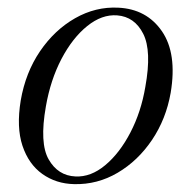

<svg xmlns="http://www.w3.org/2000/svg" viewBox="-20 -471 499 500"><path d="M288 -451Q362 -447.5 401.8 -389.5Q441.5 -331.5 424.5 -229.5Q412.5 -161 375.8 -106.5Q339 -52 286.2 -21Q233.5 10 173 8.5Q126 7.5 90.2 -18Q54.5 -43.5 38.5 -91.5Q22.5 -139.5 34 -209.5Q46.5 -282 84.2 -337.5Q122 -393 175.5 -423.5Q229 -454 288 -451ZM176.5 -11.5Q216.5 -9.5 254 -40.8Q291.5 -72 319.5 -125.8Q347.5 -179.5 358.5 -245Q375.5 -338.5 353 -383Q330.5 -427.5 285 -431Q245.5 -434 207.2 -403.2Q169 -372.5 140.2 -317.8Q111.5 -263 99.5 -194Q82.5 -98 106.8 -55.8Q131 -13.5 176.5 -11.5Z"/></svg>

Font: Fraunces 72pt S000 Light
Style: Italic
Weight: 300
Italic angle: -16°
Version: Version 1.000; ttfautohint (v1.8.3)